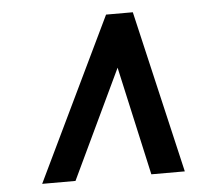

<svg xmlns="http://www.w3.org/2000/svg" viewBox="-44 -797 732 643"><g transform="rotate(-5 322.0 -475.0)"><path d="M72.5 -202 335 -748H425L552 -202H439.5L358 -567.5L184.5 -202Z"/></g></svg>

Font: Merriweather 36pt Black
Style: Italic
Weight: 900
Italic angle: -7.8°
Version: Version 2.101